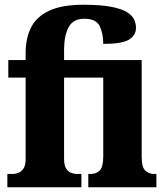

<svg xmlns="http://www.w3.org/2000/svg" viewBox="-20 -789 696 809"><path d="M11 0V-56H35Q43 -56 55.5 -60Q68 -64 78 -77.5Q88 -91 88 -119V-462H15V-536H88V-566Q88 -628 111 -673.5Q134 -719 187.5 -744Q241 -769 332 -769Q406 -769 450.5 -760Q495 -751 517 -736.5Q539 -722 546 -705Q553 -688 553 -672Q553 -640 523.5 -622Q494 -604 415 -604Q415 -648 400 -679Q385 -710 335 -710Q288 -710 269 -674Q250 -638 250 -580V-536H577V-127Q577 -85 592 -70.5Q607 -56 629 -56H639V0H352V-56H362Q386 -56 400.5 -71Q415 -86 415 -129V-462H250V-119Q250 -91 259.5 -77.5Q269 -64 281.5 -60Q294 -56 303 -56H323V0Z"/></svg>

Font: Noto Serif ExtraCondensed Black
Style: Regular
Weight: 900
Width: 2
Designer: Monotype Design Team
Foundry: Monotype Imaging Inc.
Version: Version 2.015; ttfautohint (v1.8.4.7-5d5b)